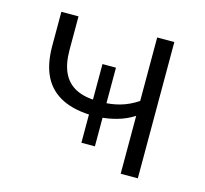

<svg xmlns="http://www.w3.org/2000/svg" viewBox="-78 -572 705 660"><g transform="rotate(15 274.5 -242.5)"><path d="M404 0V-206Q376 -188 343 -179Q310 -170 280 -169L294 -181V-68H246V-181L266 -168Q197 -168 152 -190Q107 -212 85 -255Q63 -298 63 -364V-485H124V-366Q124 -316 139.5 -284Q155 -252 186 -236.5Q217 -221 263 -221L246 -212V-348H294V-212L277 -221Q311 -221 342.5 -230Q374 -239 404 -259V-485H465V0Z"/></g></svg>

Font: Nunito Sans 12pt Light
Style: Regular
Weight: 300
Designer: Vernon Adams
Foundry: Vernon Adams
Version: Version 3.101;gftools[0.9.27]